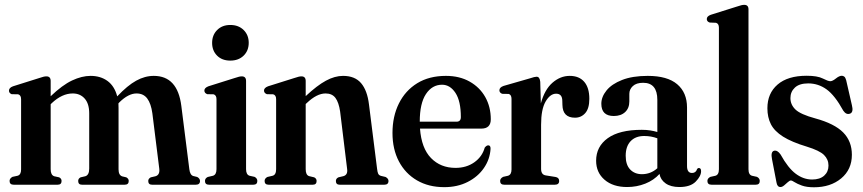

<svg xmlns="http://www.w3.org/2000/svg" viewBox="-20 -762 3560 792"><path d="M189 -428V-365Q237 -411 277.2 -430Q317.5 -449 353.5 -449Q395 -449 423.8 -427.8Q452.5 -406.5 463.5 -364.5Q506 -409.5 541.8 -429.2Q577.5 -449 614.5 -449Q712.5 -449 728 -325L761 -64Q764 -40 777 -36L793.5 -32Q805 -25.5 805 -15.5Q805 0 787.5 0H607.5Q591.5 0 591.5 -15.5Q591.5 -25 602 -30.5L621.5 -35Q640 -40.5 637 -66L608.5 -294.5Q603 -334.5 587.5 -355.5Q572 -376.5 543 -376.5Q509.5 -376.5 472 -339.5L468.5 -335.5Q469 -326.5 469 -316.5V-63.5Q469 -39.5 484 -34.5L501 -30.5Q511 -25 511 -15.5Q511 0 494 0H318.5Q302.5 0 302.5 -15.5Q302.5 -25.5 312.5 -30.5L332 -35Q348 -40 348 -66.5V-294.5Q348 -334.5 329.2 -355.5Q310.5 -376.5 280 -376.5Q236 -376.5 193.5 -336.5L189 -332V-64Q189 -40 203.5 -35L224 -30.5Q234 -25.5 234 -15.5Q234 0 217.5 0H37Q19.5 0 19.5 -15.5Q19.5 -26 31.5 -32.5L52.5 -37Q67 -41 67 -63V-352.5Q67 -369.5 55 -373L28 -373.5Q17 -378 17 -388Q17 -400 33.5 -406L141.5 -440Q153 -444 159.5 -445.5Q166 -447 171.5 -447Q189 -447 189 -428Z M930 -512Q896 -512 875.5 -532.5Q855 -553 855 -585Q855 -617.5 875.8 -638.2Q896.5 -659 930 -659Q964 -659 985 -638.2Q1006 -617.5 1006 -585.5Q1006 -553 985 -532.5Q964 -512 930 -512ZM995 -428V-64Q995 -41.5 1009.5 -37L1030 -32.5Q1041.5 -26.5 1041.5 -15.5Q1041.5 0 1024.5 0H842.5Q825.5 0 825.5 -15.5Q825.5 -26.5 837 -32L858.5 -37Q873 -41.5 873 -64V-353Q873 -369.5 861 -373L835 -373.5Q823 -378 823 -388.5Q823 -399.5 839.5 -406L947.5 -440Q959.5 -444 965.8 -445.5Q972 -447 977.5 -447Q995 -447 995 -428Z M1241 -428V-365.5Q1288 -409.5 1324.5 -429.2Q1361 -449 1395 -449Q1444 -449 1469.5 -419Q1495 -389 1502 -331.5L1535.5 -65.5Q1537 -52 1540 -45.5Q1543 -39 1551.5 -36.5L1570.5 -32Q1582.5 -25.5 1582.5 -15.5Q1582.5 0 1565 0H1381.5Q1365.5 0 1365.5 -15.5Q1365.5 -25.5 1376 -30.5L1397 -35.5Q1415 -41 1412 -64L1383 -302Q1377.5 -339.5 1363.8 -358Q1350 -376.5 1323 -376.5Q1287 -376.5 1246 -337.5L1241 -333V-64Q1241 -40 1255 -35.5L1276 -30.5Q1286 -25.5 1286 -15.5Q1286 0 1270 0H1088.5Q1071.5 0 1071.5 -15.5Q1071.5 -26 1083 -32L1104.5 -37Q1119 -41 1119 -64V-353Q1119 -369.5 1107 -373L1081 -373.5Q1069 -378 1069 -388.5Q1069 -399.5 1085.5 -406L1193.5 -440Q1205.5 -444 1211.8 -445.5Q1218 -447 1223.5 -447Q1241 -447 1241 -428Z M2004.5 -270Q2004.5 -231.5 1965.5 -231.5H1712.5Q1718.5 -150.5 1758 -110Q1797.5 -69.5 1859 -69.5Q1904 -69.5 1936.5 -92.5Q1969 -115.5 1979.5 -153Q1987 -162.5 1994 -162.5Q2004 -162.5 2003.5 -148Q2001 -105 1976.2 -69Q1951.5 -33 1909.2 -11.5Q1867 10 1812.5 10Q1748 10 1700 -18Q1652 -46 1625.5 -96.2Q1599 -146.5 1599 -213.5Q1599 -282 1625.5 -335.2Q1652 -388.5 1701.2 -418.8Q1750.5 -449 1819.5 -449Q1875.5 -449 1917.2 -425.5Q1959 -402 1981.8 -361.5Q2004.5 -321 2004.5 -270ZM1803.5 -412.5Q1762.5 -412.5 1737 -374Q1711.5 -335.5 1711.5 -260H1863Q1881 -260 1881 -279Q1881 -345 1858.8 -378.8Q1836.5 -412.5 1803.5 -412.5Z M2208.5 -424.5 2211 -335.5Q2226.5 -392.5 2259 -420.8Q2291.5 -449 2330 -449Q2369 -449 2390 -424.5Q2411 -400 2411 -354.5Q2411 -314.5 2394.2 -295.5Q2377.5 -276.5 2352 -276.5Q2301 -276.5 2300 -329L2299.5 -345.5Q2299.5 -375.5 2274 -375.5Q2249.5 -375.5 2230.8 -343.5Q2212 -311.5 2212 -247.5V-65.5Q2212 -41.5 2231 -38.5L2271.5 -32Q2286.5 -29.5 2286.5 -15.5Q2286.5 0 2268.5 0H2060.5Q2043 0 2043 -15.5Q2043 -26 2055.5 -32.5L2075.5 -37Q2090 -41.5 2090 -63V-354Q2090 -371 2078.5 -374.5L2051.5 -375Q2040 -379.5 2040 -389.5Q2040 -401.5 2057 -407.5L2166.5 -439Q2185.5 -445.5 2193.5 -445.5Q2206.5 -445.5 2208.5 -424.5Z M2439 -99Q2439 -157.5 2487 -192Q2535 -226.5 2627.5 -226.5Q2646.5 -226.5 2662.2 -224Q2678 -221.5 2691.5 -217.5V-350Q2691.5 -420.5 2633 -420.5Q2605 -420.5 2590.5 -407Q2576 -393.5 2576 -375V-343.5Q2576 -316 2558.8 -299.8Q2541.5 -283.5 2512 -283.5Q2460.5 -283.5 2460.5 -334Q2460.5 -362.5 2482 -389Q2503.5 -415.5 2546.2 -432.2Q2589 -449 2652 -449Q2733 -449 2773.5 -414.5Q2814 -380 2814 -318.5V-77Q2814 -48.5 2834.5 -48.5Q2850.5 -48.5 2855.5 -64.5Q2858 -69 2862.5 -69Q2872 -69 2872 -56Q2872 -35.5 2850 -13Q2828 9.5 2782.5 9.5Q2747 9.5 2725.8 -5.5Q2704.5 -20.5 2700.5 -44.5Q2677 -18.5 2641.8 -4.5Q2606.5 9.5 2567 9.5Q2508.5 9.5 2473.8 -20.5Q2439 -50.5 2439 -99ZM2561 -119.5Q2561 -82 2579.5 -62.8Q2598 -43.5 2628 -43.5Q2664 -43.5 2691.5 -68V-191.5Q2666 -201 2637.5 -201Q2601.5 -201 2581.2 -179.5Q2561 -158 2561 -119.5Z M3067.5 -723.5V-64Q3067.5 -41 3082 -37L3102.5 -32.5Q3114 -26.5 3114 -15.5Q3114 0 3097 0H2915.5Q2898 0 2898 -15.5Q2898 -26.5 2910.5 -32.5L2931 -37Q2945.5 -41 2945.5 -64V-648Q2945.5 -664.5 2933.5 -668L2907.5 -669Q2895.5 -673 2895.5 -683.5Q2895.5 -695 2912 -701L3020 -735Q3032 -739 3038.2 -740.5Q3044.5 -742 3050 -742Q3067.5 -742 3067.5 -723.5Z M3330 -21.5Q3362 -21.5 3379.8 -37.5Q3397.5 -53.5 3397.5 -79Q3397.5 -104.5 3379 -122.8Q3360.5 -141 3308.5 -157Q3245.5 -176 3210 -198.5Q3174.5 -221 3160 -249.5Q3145.5 -278 3145.5 -315.5Q3145.5 -377 3187.5 -413.2Q3229.5 -449.5 3307.5 -449.5Q3352 -449.5 3374 -438.2Q3396 -427 3405 -427Q3414 -427 3428 -438.2Q3442 -449.5 3452.5 -449.5Q3458 -449.5 3462.8 -445.8Q3467.5 -442 3470.5 -431L3494 -328.5Q3501.5 -299.5 3487 -293.5Q3471 -287 3458.5 -305.5Q3424 -368.5 3389.8 -393.2Q3355.5 -418 3314 -418Q3277.5 -418 3259 -400.8Q3240.5 -383.5 3240.5 -357.5Q3240.5 -330 3261.5 -310Q3282.5 -290 3343.5 -273.5Q3422 -252 3458 -215.8Q3494 -179.5 3494 -123.5Q3494 -63 3450 -26.2Q3406 10.5 3337.5 10.5Q3307.5 10.5 3288 3.5Q3268.5 -3.5 3257.8 -10.5Q3247 -17.5 3242.5 -17.5Q3237.5 -17.5 3230 -10.8Q3222.5 -4 3214.5 2.8Q3206.5 9.5 3199.5 9.5Q3186 9.5 3183 -9.5L3164.5 -105.5Q3158.5 -135.5 3172.5 -140Q3186.5 -144 3200 -124.5Q3231 -68.5 3262.8 -45Q3294.5 -21.5 3330 -21.5Z"/></svg>

Font: Fraunces 144pt S050 SemiBold
Style: Regular
Weight: 600
Version: Version 1.000; ttfautohint (v1.8.3)